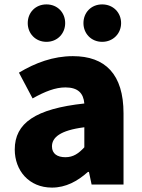

<svg xmlns="http://www.w3.org/2000/svg" viewBox="-20 -838 646 872"><path d="M191 -648C241 -648 276 -686 276 -733C276 -781 241 -818 191 -818C141 -818 106 -781 106 -733C106 -686 141 -648 191 -648ZM444 -648C494 -648 530 -686 530 -733C530 -781 494 -818 444 -818C394 -818 359 -781 359 -733C359 -686 394 -648 444 -648ZM216 14C279 14 332 -15 379 -57H384L396 0H541V-323C541 -501 458 -583 311 -583C222 -583 141 -553 66 -508L128 -391C185 -423 232 -441 277 -441C335 -441 359 -414 363 -368C141 -344 47 -279 47 -159C47 -64 111 14 216 14ZM277 -124C240 -124 216 -140 216 -173C216 -213 252 -246 363 -260V-169C337 -141 313 -124 277 -124Z"/></svg>

Font: Noto Sans JP Black
Style: Regular
Weight: 900
Designer: Ryoko NISHIZUKA  (kana, bopomofo & ideographs); Paul D. Hunt (Latin, Greek & Cyrillic); Sandoll Communications , Soo-you
Foundry: Adobe
Version: Version 2.002;hotconv 1.0.116;makeotfexe 2.5.65601